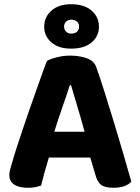

<svg xmlns="http://www.w3.org/2000/svg" viewBox="-20 -878 660 908"><path d="M407 -133H211Q200 -97 190.5 -62Q181 -27 174 0Q161 4 147 7Q133 10 113 10Q69 10 46.5 -5.5Q24 -21 24 -50Q24 -64 28 -77Q32 -90 37 -107Q44 -134 57 -174Q70 -214 85.5 -260.5Q101 -307 118 -356Q135 -405 151 -449.5Q167 -494 180 -531Q193 -568 202 -590Q217 -599 248.5 -607Q280 -615 311 -615Q356 -615 390.5 -602.5Q425 -590 435 -561Q454 -508 476 -438Q498 -368 520.5 -294Q543 -220 564 -148Q585 -76 601 -19Q590 -6 568.5 2Q547 10 517 10Q474 10 456.5 -5Q439 -20 431 -52ZM310 -475Q296 -430 275.5 -372.5Q255 -315 237 -255H380Q363 -318 345.5 -375.5Q328 -433 316 -475ZM189 -752Q189 -797 223 -827.5Q257 -858 316 -858Q379 -858 413.5 -827.5Q448 -797 448 -752Q448 -707 413.5 -677.5Q379 -648 316 -648Q257 -648 223 -677.5Q189 -707 189 -752ZM283 -752Q283 -737 293 -728Q303 -719 317 -719Q334 -719 344 -728Q354 -737 354 -752Q354 -767 344 -776Q334 -785 317 -785Q303 -785 293 -776Q283 -767 283 -752Z"/></svg>

Font: Baloo Da 2
Style: Bold
Weight: 700
Designer: Noopur Datye, Sulekha Rajkumar and Ek Type
Foundry: Ek Type
Version: Version 1.640;hotconv 1.0.111;makeotfexe 2.5.65597; ttfautoh